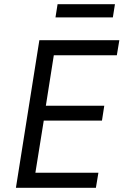

<svg xmlns="http://www.w3.org/2000/svg" viewBox="-20 -897 594 917"><path d="M56 0 168 -705H550L538 -633H237L199 -392H478L467 -321H189L149 -72H450L438 0ZM245 -814 255 -877H529L519 -814Z"/></svg>

Font: Nunito Sans 7pt Condensed
Style: Italic
Weight: 400
Width: 3
Italic angle: -9°
Designer: Vernon Adams
Foundry: Vernon Adams
Version: Version 3.101;gftools[0.9.27]